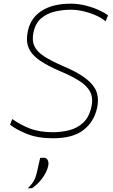

<svg xmlns="http://www.w3.org/2000/svg" viewBox="-20 -745 615 1047"><path d="M269 9Q185 9 125.8 -15.2Q66.5 -39.5 35 -65L47 -96Q89 -65.5 141.5 -44.8Q194 -24 269 -24Q313 -24 356.8 -34.8Q400.5 -45.5 433.5 -75.8Q466.5 -106 479 -165Q482.5 -181.5 482.5 -196.5Q482.5 -223.5 471.5 -244.5Q454 -277.5 413.2 -303.5Q372.5 -329.5 312 -355Q239 -386 195.2 -416.5Q151.5 -447 136 -485Q127 -506.5 127 -533.5Q127 -553 132 -576Q147 -647.5 207.5 -686.2Q268 -725 367 -725Q407.5 -725 448.2 -714.5Q489 -704 521.2 -689Q553.5 -674 569 -661L556 -629Q531.5 -649 498.5 -663Q465.5 -677 431 -684.5Q396.5 -692 367 -692Q323.5 -692 280.5 -682.2Q237.5 -672.5 205.5 -646Q173.5 -619.5 163 -570Q159 -551.5 159 -535.5Q159 -513 167 -495Q180.5 -464 220.2 -438Q260 -412 330 -382Q409.5 -348 451.8 -314Q494 -280 507 -242.5Q514 -221 514 -197Q514 -178.5 510 -159Q493.5 -81 435.2 -36Q377 9 269 9ZM131 282Q159 255.5 169.5 231.2Q180 207 188 165Q191 153 193.5 140.5Q196 128 199 116L220 115Q233.5 115.5 240.5 128.5Q244.5 136.5 244.5 146.5Q244.5 152.5 243 159Q236.5 191 212 225Q187.5 259 155 281Z"/></svg>

Font: Heraclito Thin
Style: Italic
Weight: 100
Italic angle: -12°
Designer: Kostas Bartsokas (font) & Cristiano Sobral (main changes)
Foundry: Kostas Bartsokas (font) & Cristiano Sobral (main changes)
Version: Version 1.00;July 8, 2020;FontCreator 13.0.0.2655 64-bit